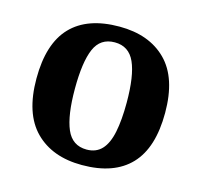

<svg xmlns="http://www.w3.org/2000/svg" viewBox="-86 -643 787 748"><g transform="rotate(15 307.0 -269.5)"><path d="M305 10Q185 10 116 -59.5Q47 -129 47 -270Q47 -411 113 -480Q179 -549 308 -549Q428 -549 497 -480Q566 -411 566 -270Q566 -129 500 -59.5Q434 10 305 10ZM307 -53Q345 -53 368 -77.5Q391 -102 401 -151Q411 -200 411 -270Q411 -378 387 -431.5Q363 -485 306 -485Q248 -485 225 -431.5Q202 -378 202 -270Q202 -163 225.5 -108Q249 -53 307 -53Z"/></g></svg>

Font: Noto Serif Khmer
Style: Bold
Weight: 700
Version: Version 2.003